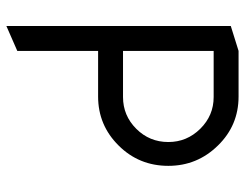

<svg xmlns="http://www.w3.org/2000/svg" viewBox="-103 -665 768 602"><g transform="rotate(90 281.0 -364.0)"><path d="M139.6 -649.9V-365.7H284.2Q342.3 -365.7 383.8 -407.2Q425.3 -448.7 425.3 -507.8Q425.3 -565.9 383.8 -607.9Q342.3 -649.9 284.2 -649.9ZM139.6 -287.6V-34.2L61.5 0V-703.6L139.6 -728H282.7Q373 -728 436 -663.6Q500 -598.6 500 -507.8Q500 -416 436.5 -352.1Q372.6 -287.6 282.7 -287.6Z"/></g></svg>

Font: NovaMono
Style: Regular
Weight: 400
Monospace: yes
Version: Version 1.2